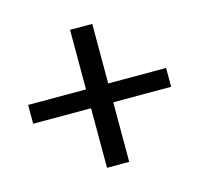

<svg xmlns="http://www.w3.org/2000/svg" viewBox="-79 -575 685 660"><g transform="rotate(-15 263.5 -245.5)"><path d="M18 -212V-279H224V-491H303V-279H509V-212H303V0H224V-212Z"/></g></svg>

Font: Karmilla
Style: Regular
Weight: 400
Designer: Jonathan Pinhorn
Version: Version 1.000